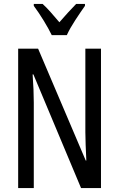

<svg xmlns="http://www.w3.org/2000/svg" viewBox="-20 -963 609 983"><path d="M497 0H395L151 -582H147Q153 -500 153 -438V0H73V-714H175L419 -141H422Q420 -185 418.5 -221.5Q417 -258 417 -286V-714H497ZM245 -783Q229 -816 204 -857Q179 -898 153 -933V-943H198Q217 -926 239.5 -900.5Q262 -875 284 -849Q310 -879 327.5 -898Q345 -917 370 -943H415V-933Q393 -902 365.5 -860Q338 -818 322 -783Z"/></svg>

Font: Noto Sans Khmer UI ExtraCondensed
Style: Regular
Weight: 400
Width: 2
Designer: Danh Hong and the Monotype Design Team
Foundry: Monotype Imaging Inc.
Version: Version 2.002; ttfautohint (v1.8.4.7-5d5b)